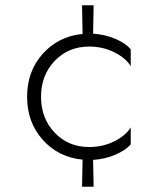

<svg xmlns="http://www.w3.org/2000/svg" viewBox="-20 -598 620 730"><path d="M292 -578H336L334 -470Q379 -467 418 -450.5Q457 -434 477 -411V-346Q460 -376 416 -398.5Q372 -421 319 -421Q240 -421 188 -366.5Q136 -312 136 -230Q136 -148 188 -93.5Q240 -39 319 -39Q372 -39 416 -61.5Q460 -84 477 -114V-49Q457 -26 418 -9.5Q379 7 334 10L336 112H292L294 9Q202 0 142.5 -66.5Q83 -133 83 -230Q83 -327 142.5 -393.5Q202 -460 294 -469Z"/></svg>

Font: Renner* Light
Style: Light
Weight: 300
Version: Version 003.000 ; ttfautohint (v0.97) -l 8 -r 50 -G 200 -x 1